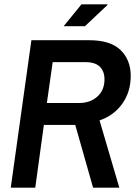

<svg xmlns="http://www.w3.org/2000/svg" viewBox="-20 -873 632 893"><path d="M30 0 126 -686H394Q494 -686 541 -640Q588 -594 588 -520Q588 -446 549 -391Q510 -336 443 -313L535 0H413L330 -292H184L144 0ZM198 -394H348Q400 -394 433 -424Q466 -454 466 -504Q466 -541 444.5 -562.5Q423 -584 377 -584H225ZM276 -751 359 -853H479L480 -850L375 -751Z"/></svg>

Font: Archivo Narrow SemiBold
Style: Italic
Weight: 600
Italic angle: -8°
Designer: Hector Gatti
Foundry: Omnibus-Type
Version: Version 3.002